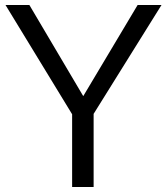

<svg xmlns="http://www.w3.org/2000/svg" viewBox="-20 -748 668 768"><path d="M268.5 0V-291L2 -728H97.5L313 -363.5L530.5 -728H626L354.5 -292.5V0Z"/></svg>

Font: Mooli
Style: Regular
Weight: 400
Designer: Vernon Adams
Foundry: Vernon Adams
Version: Version 1.000; ttfautohint (v1.8.4.7-5d5b);gftools[0.9.33]